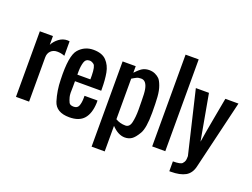

<svg xmlns="http://www.w3.org/2000/svg" viewBox="-148 -1204 2256 1720"><g transform="rotate(20 980.0 -344.0)"><path d="M57.1 0V-625H182.1V-541.5Q201.2 -578.6 237.5 -606.2Q273.9 -633.8 318.4 -633.8Q319.8 -633.8 338.4 -631.8V-493.7Q303.7 -507.3 266.6 -507.3Q229.5 -507.3 205.8 -483.9Q182.1 -460.4 182.1 -421.9V0Z M505.9 -375H629.9V-412.6Q628.4 -499.5 607.4 -515.4Q586.4 -531.2 567.9 -531.2Q529.8 -531.2 518.3 -494.6Q506.8 -458 505.9 -409.2ZM567.4 8.8Q440.9 8.8 411.9 -84.7Q382.8 -178.2 380.9 -282.2Q372.6 -508.8 427.7 -571.3Q482.9 -633.8 566.4 -633.8Q649.4 -633.8 690.4 -590.8Q731.4 -547.9 743.7 -481.9Q755.9 -416 755.9 -327.1V-312.5H505.9V-261.2Q502 -191.4 509.5 -162.6Q517.1 -133.8 527.1 -113.8Q537.1 -93.8 572.3 -93.8Q607.4 -93.8 618.7 -122.1Q629.9 -150.4 630.9 -192.4V-218.8H754.9V-193.8Q750.5 -93.8 705.6 -42.5Q660.6 8.8 567.4 8.8Z M846.2 187.5V-625H971.2V-562.5Q1015.1 -609.4 1041.5 -621.6Q1067.9 -633.8 1098.6 -633.8Q1129.9 -633.8 1154.8 -622.3Q1179.7 -610.8 1195.8 -594.7Q1211.9 -578.6 1228 -535.6Q1244.1 -492.7 1248.3 -432.9Q1252.4 -373 1252.4 -290.5V-281.2Q1252.4 -137.2 1220.5 -82.5Q1188.5 -27.8 1160.4 -9.5Q1132.3 8.8 1096.2 8.8Q1032.7 8.8 971.2 -56.2V187.5ZM1064.9 -93.8Q1105 -93.8 1116.7 -145.3Q1128.4 -196.8 1128.4 -266.1L1127.4 -348.6Q1127.4 -423.8 1120.6 -460.4Q1113.8 -497.1 1097.9 -517.3Q1082 -537.6 1055.2 -537.6Q1028.3 -537.6 1011.7 -528.8Q995.1 -520 991.9 -518.3Q988.8 -516.6 981 -511.7Q973.1 -506.8 971.2 -505.9V-119.1Q1014.2 -93.8 1064.9 -93.8Z M1355.5 0V-875H1480.5V0Z M1575.7 156.2V62.5Q1648.4 62.5 1664.1 45.2Q1679.7 27.8 1682.9 12.9Q1686 -2 1686 -28.3L1544.4 -625H1669.4Q1742.2 -223.1 1748 -187.5Q1764.6 -293.9 1790.8 -434.8Q1816.9 -575.7 1825.7 -625H1950.7L1794.4 31.2Q1778.8 99.1 1728.5 127.7Q1678.2 156.2 1588.4 156.2Z"/></g></svg>

Font: Oswald-Regular
Style: Regular
Weight: 400
Designer: vernon adams
Foundry: vernon adams
Version: Version 2.002; ttfautohint (v0.92.18-e454-dirty) -l 8 -r 50 